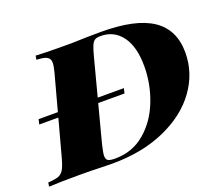

<svg xmlns="http://www.w3.org/2000/svg" viewBox="-149 -761 1061 914"><g transform="rotate(-20 381.5 -304.0)"><path d="M277 0 223 -1Q169 -3 117 -3Q12 -3 -45 0L-42 -20Q-8 -22 9.5 -28Q27 -34 37.5 -51.5Q48 -69 58 -106L165 -502Q173 -532 173 -549Q173 -569 158 -578Q143 -587 105 -588L108 -608Q157 -605 255 -605H290Q377 -608 438 -608Q615 -608 699 -551Q783 -494 783 -379Q783 -275 720.5 -188.5Q658 -102 542.5 -51Q427 0 277 0ZM577 -384Q577 -483 537.5 -536.5Q498 -590 430 -590Q411 -590 401 -584Q391 -578 383.5 -560.5Q376 -543 366 -504L261 -104Q251 -62 251 -48Q251 -30 261 -24Q271 -18 297 -18Q384 -18 447.5 -71.5Q511 -125 544 -209.5Q577 -294 577 -384ZM444 -294H12L18 -319H450Z"/></g></svg>

Font: Playfair Display SC Black
Style: Italic
Weight: 900
Italic angle: -14°
Designer: Claus Eggers Sørensen
Foundry: Claus Eggers Sørensen
Version: Version 1.200; ttfautohint (v1.6)